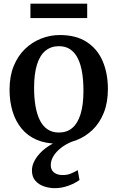

<svg xmlns="http://www.w3.org/2000/svg" viewBox="-20 -756 628 1025"><path d="M31 -277.5Q31 -349 53.2 -403.5Q75.5 -458 113.8 -494.8Q152 -531.5 200 -550.2Q248 -569 299.5 -569Q386 -569 443 -532Q500 -495 528 -429.8Q556 -364.5 556 -280.5Q556 -208.5 534 -153.8Q512 -99 473.8 -62.5Q435.5 -26 387.5 -7.5Q339.5 11 287.5 11Q223 11 174.8 -10.2Q126.5 -31.5 94.8 -70.2Q63 -109 47 -161.8Q31 -214.5 31 -277.5ZM295 -48.5Q337 -48.5 366 -73Q395 -97.5 410.2 -147Q425.5 -196.5 425.5 -271.5Q425.5 -324.5 418.5 -368Q411.5 -411.5 396 -443.2Q380.5 -475 355.5 -492.2Q330.5 -509.5 294.5 -509.5Q252.5 -509.5 222.8 -485.2Q193 -461 177.5 -411.5Q162 -362 162 -286.5Q162 -233.5 169.5 -189.8Q177 -146 192.8 -114.2Q208.5 -82.5 233.8 -65.5Q259 -48.5 295 -48.5ZM271.5 248.5Q244.5 248.5 216.5 239.5Q188.5 230.5 169.5 209.8Q150.5 189 150.5 154Q150.5 131 161 108.8Q171.5 86.5 190 65.8Q208.5 45 233.5 27.8Q258.5 10.5 287.5 -1L320 -5L366.5 -1Q332 13 306 33.2Q280 53.5 265.5 77.2Q251 101 251 125.5Q251 151 268.2 164.8Q285.5 178.5 315 178.5Q339 178.5 357.2 171Q375.5 163.5 395 152.5L404.5 205Q388.5 216.5 368 226.2Q347.5 236 323 242.2Q298.5 248.5 271.5 248.5ZM445.5 -736.5V-659.5H142.5V-736.5Z"/></svg>

Font: Merriweather 20pt SemiBold
Style: Regular
Weight: 600
Version: Version 2.100